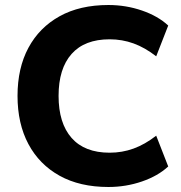

<svg xmlns="http://www.w3.org/2000/svg" viewBox="-20 -736 723 767"><path d="M413 11Q299 11 218 -34Q137 -79 93.5 -160.5Q50 -242 50 -353Q50 -464 93.5 -545Q137 -626 218 -671Q299 -716 413 -716Q483 -716 547 -694Q611 -672 652 -634L604 -511Q559 -546 513.5 -562.5Q468 -579 418 -579Q318 -579 266 -520.5Q214 -462 214 -353Q214 -244 266 -185Q318 -126 418 -126Q468 -126 513.5 -142.5Q559 -159 604 -194L652 -71Q611 -33 547 -11Q483 11 413 11Z"/></svg>

Font: Nunito Sans 12pt ExtraLight ExtraBold
Style: Regular
Weight: 800
Version: Version 3.101;gftools[0.9.27]